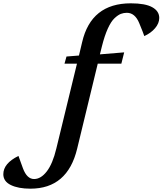

<svg xmlns="http://www.w3.org/2000/svg" viewBox="-326 -827 978 1155"><path d="M-306 221Q-306 156 -215 111Q-212 121 -188 185.5Q-164 250 -121 250Q-80 250 -44.5 204Q-9 158 13 66L137 -444H62L74 -487L149 -493L168 -573Q222 -807 461 -807Q548 -807 590 -783.5Q632 -760 632 -719Q632 -687 607 -657.5Q582 -628 542 -610Q537 -626 511.5 -688Q486 -750 437 -750Q418 -750 401 -743.5Q384 -737 363 -717.5Q342 -698 322.5 -655Q303 -612 287 -548L275 -500L421 -512L404 -444H262L138 68Q80 308 -143 308Q-216 308 -261 286Q-306 264 -306 221Z"/></svg>

Font: Volkhov
Style: Bold Italic
Weight: 700
Designer: Cyreal (www.cyreal.org)
Foundry: Cyreal (www.cyreal.org)
Version: Version 1.001